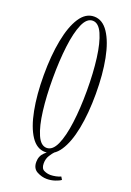

<svg xmlns="http://www.w3.org/2000/svg" viewBox="-160 -769 658 962"><g transform="rotate(20 169.0 -288.0)"><path d="M168 11Q123 11 92.2 -35.5Q61.5 -82 45.8 -163.5Q30 -245 30 -349Q30 -453.5 45.8 -535.2Q61.5 -617 92.2 -664Q123 -711 168 -711Q213 -711 244.2 -664Q275.5 -617 291.5 -535.2Q307.5 -453.5 307.5 -349Q307.5 -245 291.5 -163.5Q275.5 -82 244.2 -35.5Q213 11 168 11ZM168 -11Q199.5 -11 219.8 -56Q240 -101 250 -177.8Q260 -254.5 260 -349Q260 -443.5 250 -520.8Q240 -598 219.8 -643.5Q199.5 -689 168 -689Q136.5 -689 116.8 -643.5Q97 -598 87.5 -520.8Q78 -443.5 78 -349Q78 -254.5 87.5 -177.8Q97 -101 116.8 -56Q136.5 -11 168 -11ZM221.5 135Q195 135 169.2 121.2Q143.5 107.5 143.5 72.5Q143.5 41 165.2 20.5Q187 0 205 -11L214 -4.5Q204 5.5 192.5 24Q181 42.5 181 66.5Q181 94 197.8 102Q214.5 110 233 110Q245 110 260.8 106.8Q276.5 103.5 286.5 98.5L295.5 113.5Q285 121.5 264.5 128.2Q244 135 221.5 135Z"/></g></svg>

Font: Imbue 50pt ExtraLight
Style: Regular
Weight: 200
Designer: Tyler Finck
Foundry: Etcetera Type Company
Version: Version 1.102; ttfautohint (v1.8.3)